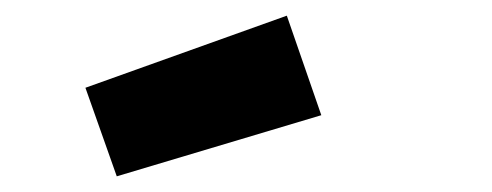

<svg xmlns="http://www.w3.org/2000/svg" viewBox="-20 -796 628 245"><path d="M89 -684 346 -776 390 -649 129 -571Z"/></svg>

Font: TypoPRO Titillium Maps
Style: 999 wt
Weight: 900
Designer: Campivisivi
Foundry: Accademia di Belle Arti di Urbino and students of MA course of Visual design
Version: Version 001.001